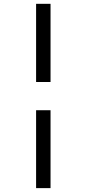

<svg xmlns="http://www.w3.org/2000/svg" viewBox="-20 -889 451 1000"><path d="M168 -461.9V-869.1H243.2V-461.9ZM168 90.8V-314.9H243.2V90.8Z"/></svg>

Font: HaufeMerriweatherSansLt
Style: Regular
Weight: 300
Designer: Eben Sorkin
Foundry: Eben Sorkin
Version: Version 1.56